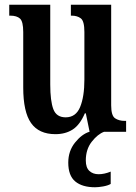

<svg xmlns="http://www.w3.org/2000/svg" viewBox="-20 -556 574 810"><path d="M214 10Q144 10 111 -37Q78 -84 78 -187V-421Q78 -465 64.5 -477.5Q51 -490 23 -490H19V-536H192V-200Q192 -130 205 -95.5Q218 -61 257 -61Q300 -61 318 -104.5Q336 -148 336 -220V-421Q336 -467 321 -478.5Q306 -490 282 -490H279V-536H449V-112Q449 -68 465.5 -57Q482 -46 506 -46H512V0H358L342 -78H338Q317 -29 286.5 -9.5Q256 10 214 10ZM381 234Q327 234 297.5 209.5Q268 185 268 130Q268 81 296.5 45.5Q325 10 357 0H419Q392 10 367 42Q342 74 342 121Q342 151 357 165Q372 179 396 179Q420 179 447 168V220Q435 227 415 230.5Q395 234 381 234Z"/></svg>

Font: Noto Serif Thai ExtraCondensed SemiBold
Style: Regular
Weight: 600
Width: 2
Designer: Monotype Design Team
Foundry: Monotype Imaging Inc.
Version: Version 2.001; ttfautohint (v1.8.4.7-5d5b)